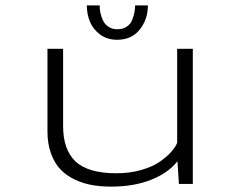

<svg xmlns="http://www.w3.org/2000/svg" viewBox="-20 -682 890 712"><path d="M528.5 -662Q528.5 -611 498.5 -572.8Q468.5 -534.5 414.5 -534.5Q377.5 -534.5 351.2 -554Q325 -573.5 313.5 -601.5Q302 -629.5 302 -662H349.5Q349.5 -649.5 352 -636.2Q354.5 -623 361 -608Q367.5 -593 381.5 -583.2Q395.5 -573.5 415.5 -573.5Q435.5 -573.5 449.8 -583Q464 -592.5 470 -607.8Q476 -623 478.5 -636Q481 -649 481 -662ZM392 10Q354 10 321.2 4.2Q288.5 -1.5 257.2 -16.2Q226 -31 204.2 -53.8Q182.5 -76.5 169.2 -112.5Q156 -148.5 156 -195V-501H214V-214.5Q214 -127 260.2 -83.2Q306.5 -39.5 412.5 -39.5Q460.5 -39.5 502.2 -51.2Q544 -63 570.5 -81Q597 -99 613.8 -117.5Q630.5 -136 637 -152.5V-501H695V0H643.5L638 -84Q604.5 -41 540.8 -15.5Q477 10 392 10Z"/></svg>

Font: League Mono Wide UltraLight
Style: Regular
Weight: 200
Width: 8
Designer: Tyler Finck
Foundry: The League of Moveable Type / Tyler Finck
Version: Version 2.210